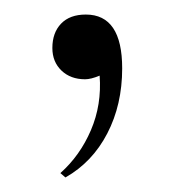

<svg xmlns="http://www.w3.org/2000/svg" viewBox="-20 -104 240 264"><path d="M63 134Q90 110 105 75Q120 40 117 0Q105 5 97 5Q77 5 64.5 -7Q52 -19 52 -38Q52 -59 64 -71.5Q76 -84 98 -84Q148 -84 148 -10Q148 40 127.5 79.5Q107 119 70 140Z"/></svg>

Font: Fahkwang ExtraLight
Style: Regular
Weight: 275
Designer: Suppakit Chalermlarp | Katatrad Co.,Ltd.
Foundry: Cadson Demak Co.,Ltd.
Version: Version 1.000; ttfautohint (v1.6)